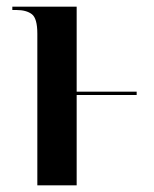

<svg xmlns="http://www.w3.org/2000/svg" viewBox="-20 -556 462 576"><path d="M92 -455Q92 -501 75.5 -513.5Q59 -526 29 -526H17V-536H210V-281H390V-271H210V0H92Z"/></svg>

Font: Noto Serif Display Condensed SemiBold
Style: Regular
Weight: 600
Width: 3
Designer: Monotype Design Team
Foundry: Monotype Imaging Inc.
Version: Version 2.009